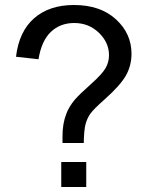

<svg xmlns="http://www.w3.org/2000/svg" viewBox="-20 -748 596 768"><path d="M230 -176Q230 -194 230 -203Q230 -254 245 -292Q255 -320 279 -349Q297 -370 342.5 -410.5Q388 -451 402 -475Q416 -499 416 -527Q416 -578 375.5 -617Q335 -656 277 -656Q221 -656 183.5 -620.5Q146 -585 134 -511L44 -521Q56 -622 116.5 -675Q177 -728 276 -728Q381 -728 443.5 -671Q506 -614 506 -533Q506 -486 484 -446.5Q462 -407 398 -350Q355 -312 342 -294Q329 -276 322.5 -252.5Q316 -229 315 -176ZM225 0V-100H325V0Z"/></svg>

Font: Ekushey Amar Desh
Style: Regular
Weight: 400
Designer: Al Mamun Sumon
Foundry: Al Mamun Sumon
Version: Version 1.0